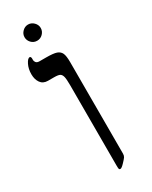

<svg xmlns="http://www.w3.org/2000/svg" viewBox="-189 -753 634 803"><g transform="rotate(-30 128.0 -352.0)"><path d="M178.2 -43.9Q178.2 -34.7 174.1 -28.3Q169.9 -22 156.5 -8.1Q143.1 5.9 137.2 5.9Q132.3 5.9 131.1 2.2Q129.9 -1.5 129.9 -14.2V-402.8Q129.9 -431.2 127 -443.4Q124 -455.6 116.5 -460.2Q108.9 -464.8 87.9 -464.8H59.1Q35.6 -464.8 23.9 -481.4Q12.2 -498 12.2 -522.9Q12.2 -548.8 22.2 -568.8Q32.2 -588.9 42 -588.9Q44.4 -588.9 46.1 -585.9Q47.9 -583 47.9 -580.1V-570.8Q47.9 -565.4 52.5 -559.3Q57.1 -553.2 69.8 -553.2H100.1Q135.7 -553.2 150.9 -547.9Q166 -542.5 172.1 -529.5Q178.2 -516.6 178.2 -485.8ZM64.9 -671.4Q64.9 -687 76.7 -698.7Q88.4 -710.4 104 -710.4Q119.6 -710.4 131.3 -698.7Q143.1 -687 143.1 -671.4Q143.1 -655.8 131.6 -644Q120.1 -632.3 104 -632.3Q87.4 -632.3 76.2 -644Q64.9 -655.8 64.9 -671.4Z"/></g></svg>

Font: Liberation Serif
Style: Regular
Weight: 400
Designer: Steve Matteson
Foundry: Ascender Corporation
Version: Version 2.1.5